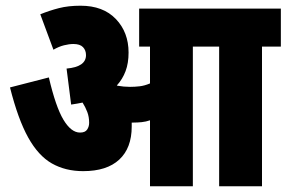

<svg xmlns="http://www.w3.org/2000/svg" viewBox="-20 -652 1003 672"><path d="M441 -209Q441 -134 397.5 -93.5Q354 -53 271 -53Q209 -53 161.5 -80Q114 -107 78.5 -171Q43 -235 15 -346L151 -381Q175 -278 202 -233Q229 -188 260 -188Q278 -188 285 -198.5Q292 -209 292 -222Q292 -243 285.5 -260Q279 -277 269 -293Q250 -289 229 -286L213 -412Q281 -418 281 -459Q281 -476 270.5 -487Q260 -498 237 -498Q222 -498 204 -493.5Q186 -489 167 -478L121 -602Q153 -615 186 -623.5Q219 -632 262 -632Q341 -632 385.5 -585.5Q430 -539 430 -468Q430 -431 419.5 -403Q409 -375 389 -353Q390 -353 391 -352Q413 -348 435 -348Q452 -348 469 -350Q486 -352 505 -360V-489H467V-622H963V-489H897V0H747V-489H655V0H505V-231Q491 -226 476 -224.5Q461 -223 447 -223Q444 -223 441 -223Q441 -216 441 -209Z"/></svg>

Font: Noto Sans ExtraCondensed Black
Style: Regular
Weight: 900
Width: 2
Designer: Monotype Design Team
Foundry: Monotype Imaging Inc.
Version: Version 2.013; ttfautohint (v1.8.4.7-5d5b)